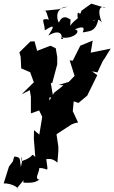

<svg xmlns="http://www.w3.org/2000/svg" viewBox="-28 -786 625 1050"><path d="M42 97 21 125 -8 217C36 215 78 244 64 244C122 177 93 198 101 213C178 217 172 199 189 198C158 190 185 165 187 133C236 131 237 172 225 84C248 82 262 83 286 103L291 42V15L281 -52L364 -106L383 -113L399 -116L370 -178L375 -232L401 -223L449 -263L504 -375L475 -396L505 -390L535 -454L544 -466L577 -520L468 -498L479 -564L411 -536L370 -454L353 -456L380 -371L348 -338L294 -322L319 -319L268 -279L243 -237L241 -252L263 -254L250 -331L258 -333L285 -434V-474L277 -522L248 -536L175 -508L161 -560L138 -559L78 -500L85 -475L88 -412L137 -391L157 -336L90 -270L135 -293L141 -256V-166L186 -182L203 -147L187 -50L158 -74L157 -28L165 73C137 45 167 71 91 95C84 54 101 74 86 127C78 82 89 74 50 70ZM358 -681C364 -667 320 -724 294 -662C279 -685 276 -747 340 -749L290 -735L212 -727C227 -738 233 -686 240 -679C187 -689 216 -667 217 -620C278 -659 266 -638 236 -591C301 -631 314 -592 308 -580C295 -572 337 -568 307 -582C366 -568 423 -616 381 -626C454 -655 421 -612 426 -609C460 -617 500 -608 512 -694C451 -637 495 -709 529 -663C497 -743 528 -759 551 -742L471 -766L417 -727C409 -685 394 -748 396 -692C405 -684 383 -683 356 -645Z"/></svg>

Font: Asimov Aggro
Style: CondIt
Weight: 500
Designer: Google
Version: Version 2.000980; 2014